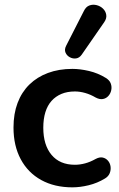

<svg xmlns="http://www.w3.org/2000/svg" viewBox="-20 -795 512 825"><path d="M291 10Q214 10 157 -21.5Q100 -53 69 -111Q38 -169 38 -247Q38 -306 55.5 -352.5Q73 -399 106 -431.5Q139 -464 186 -481.5Q233 -499 291 -499Q324 -499 362.5 -490Q401 -481 435 -460Q451 -450 456 -436Q461 -422 458 -407.5Q455 -393 445.5 -382.5Q436 -372 422 -369.5Q408 -367 391 -376Q369 -389 346 -395.5Q323 -402 302 -402Q269 -402 244 -391.5Q219 -381 201.5 -361.5Q184 -342 175 -313Q166 -284 166 -246Q166 -172 201.5 -129.5Q237 -87 302 -87Q323 -87 345.5 -93Q368 -99 391 -112Q408 -121 421.5 -118Q435 -115 444 -104.5Q453 -94 455 -79.5Q457 -65 451.5 -51Q446 -37 431 -28Q398 -8 361 1Q324 10 291 10ZM331 -560Q321 -546 307 -544Q293 -542 280 -549Q267 -556 261.5 -569Q256 -582 264 -598L340 -747Q349 -766 364 -771.5Q379 -777 395 -773Q411 -769 422.5 -758Q434 -747 436.5 -731.5Q439 -716 428 -700Z"/></svg>

Font: Nunito ExtraLight
Style: Regular
Weight: 200
Designer: Vernon Adams
Foundry: Vernon Adams
Version: Version 3.602